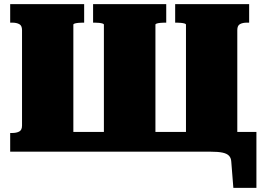

<svg xmlns="http://www.w3.org/2000/svg" viewBox="-20 -730 1268 924"><path d="M969 0H226V-95H969ZM385 -710V-621H377Q368 -621 357.5 -620Q347 -619 340 -617Q333 -615 333 -611V0H29V-90H39Q59 -90 72.5 -97Q86 -104 86 -126V-585Q86 -607 72.5 -614Q59 -621 39 -621H29V-710ZM823 -710H1179V-621H1168Q1148 -621 1135 -614Q1122 -607 1122 -585V-11H875V-611Q875 -615 868 -617Q861 -619 850.5 -620Q840 -621 831 -621H823ZM993 0H943V-95H1214V174H1103L1093 48Q1092 30 1082 19.5Q1072 9 1051 4.5Q1030 0 993 0ZM428 -710H780V-621H771Q762 -621 752 -620Q742 -619 735 -617Q728 -615 728 -611V-6H480V-611Q480 -615 473 -617Q466 -619 456 -620Q446 -621 436 -621H428Z"/></svg>

Font: Roboto Serif Black
Style: Regular
Weight: 900
Designer: Greg Gazdowicz
Foundry: Commercial Type
Version: Version 1.008